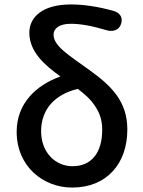

<svg xmlns="http://www.w3.org/2000/svg" viewBox="-20 -830 643 864"><path d="M131 -53C177 -10 239 14 304 14C383 14 445 -13 487 -59C530 -105 553 -170 553 -248C553 -376 478 -446 382 -515C296 -578 221 -621 221 -674C221 -700 244 -723 299 -723C341 -723 393 -714 456 -695C486 -685 516 -693 525 -723C534 -752 520 -772 491 -781C422 -800 358 -810 299 -810C170 -810 112 -752 112 -683C112 -598 179 -538 252 -486C143 -447 55 -365 55 -237C55 -159 85 -96 131 -53ZM408 -352C428 -323 440 -289 440 -247C440 -144 393 -82 306 -82C232 -82 165 -141 165 -240C165 -289 181 -331 209 -363C238 -395 279 -418 330 -430C361 -407 389 -382 408 -352Z"/></svg>

Font: GenSenRounded2 TW M
Style: Regular
Weight: 500
Version: Version 2.100;PS 2.1;hotconv 16.6.51;makeotf.lib2.5.65220 DE